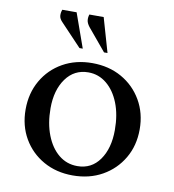

<svg xmlns="http://www.w3.org/2000/svg" viewBox="-89 -890 884 978"><g transform="rotate(10 353.0 -401.0)"><path d="M352 10Q267 10 200.5 -27.5Q134 -65 96 -130.5Q58 -196 58 -280Q58 -364 96 -430Q134 -496 200.5 -533.5Q267 -571 352 -571Q438 -571 504.5 -533.5Q571 -496 609.5 -430Q648 -364 648 -280Q648 -196 609.5 -130.5Q571 -65 504.5 -27.5Q438 10 352 10ZM367 -41Q440 -41 482 -100.5Q524 -160 524 -255Q524 -334 500.5 -393.5Q477 -453 435.5 -487Q394 -521 341 -521Q268 -521 225 -461.5Q182 -402 182 -308Q182 -230 205.5 -169.5Q229 -109 270.5 -75Q312 -41 367 -41ZM274 -635 166 -749Q150 -765 149 -781Q148 -797 154 -812H228L291 -635ZM401 -635 306 -749Q292 -767 290.5 -782Q289 -797 294 -812H368L419 -635Z"/></g></svg>

Font: Spectral SC SemiBold
Style: Regular
Weight: 600
Designer: Jean-Baptiste Levee
Foundry: Production Type
Version: Version 2.001